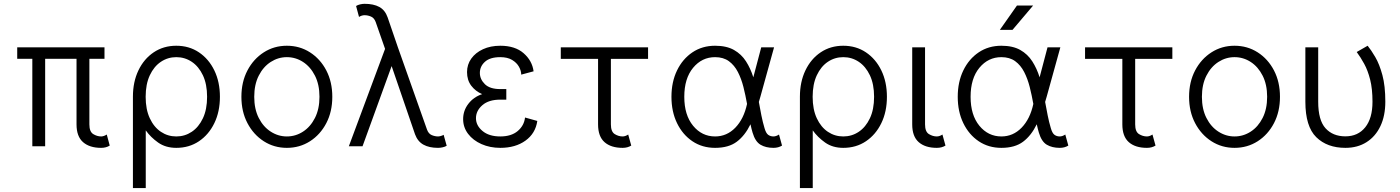

<svg xmlns="http://www.w3.org/2000/svg" viewBox="-20 -751 7189 986"><path d="M516.6 -449.2H439V-112.3Q439 -74.7 458.7 -62.5Q478.5 -50.3 499.5 -50.3Q512.7 -50.3 528.3 -60.1L543.5 -3.4Q524.9 8.3 499.5 8.3Q439.9 8.3 406.5 -21Q373 -50.3 373 -112.3V-449.2H211.9V0H146V-449.2H68.4V-507.8H516.6Z M662.6 -254.4Q662.6 -330.6 690.9 -389.6Q719.2 -448.7 769.5 -482.4Q819.8 -516.1 885.3 -516.1Q951.2 -516.1 1001.7 -482.2Q1052.2 -448.2 1080.8 -389.2Q1109.4 -330.1 1109.4 -253.9Q1109.4 -177.7 1080.8 -118.7Q1052.2 -59.6 1001.7 -25.6Q951.2 8.3 885.3 8.3Q830.6 8.3 792 -19Q753.4 -46.4 728.5 -81.5V214.8H662.6ZM728 -253.9Q728 -189 749.3 -143.6Q770.5 -98.1 806.2 -74.2Q841.8 -50.3 885.3 -50.3Q929.2 -50.3 964.8 -74.2Q1000.5 -98.1 1022 -143.6Q1043.5 -189 1043.5 -253.9Q1043.5 -318.8 1022 -364.3Q1000.5 -409.7 964.8 -433.6Q929.2 -457.5 885.3 -457.5Q841.8 -457.5 806.2 -433.6Q770.5 -409.7 749.3 -364.3Q728 -318.8 728 -253.9Z M1219.7 -253.9Q1219.7 -330.1 1250.7 -389.2Q1281.7 -448.2 1334.7 -482.2Q1387.7 -516.1 1453.1 -516.1Q1519 -516.1 1572 -482.2Q1625 -448.2 1655.8 -389.2Q1686.5 -330.1 1686.5 -253.9Q1686.5 -177.7 1655.8 -118.7Q1625 -59.6 1572 -25.6Q1519 8.3 1453.1 8.3Q1387.7 8.3 1334.7 -25.6Q1281.7 -59.6 1250.7 -118.7Q1219.7 -177.7 1219.7 -253.9ZM1285.6 -253.9Q1285.6 -190.9 1308.8 -145.3Q1332 -99.6 1370.4 -75Q1408.7 -50.3 1453.1 -50.3Q1498 -50.3 1536.1 -75Q1574.2 -99.6 1597.4 -145.3Q1620.6 -190.9 1620.6 -253.9Q1620.6 -316.9 1597.4 -362.5Q1574.2 -408.2 1536.1 -432.9Q1498 -457.5 1453.1 -457.5Q1408.7 -457.5 1370.4 -432.9Q1332 -408.2 1308.8 -362.5Q1285.6 -316.9 1285.6 -253.9Z M2023.4 -507.8 2172.9 -85.4Q2180.7 -64 2197.3 -57.1Q2213.9 -50.3 2229.5 -50.3Q2235.4 -50.3 2243.4 -52.5Q2251.5 -54.7 2258.3 -58.6L2273.9 -2.4Q2265.1 2.9 2252.9 5.6Q2240.7 8.3 2229.5 8.3Q2184.1 8.3 2154.5 -8.1Q2125 -24.4 2111.3 -61.5L1991.2 -411.6L1841.8 0H1771.5L1957.5 -500L1909.2 -638.2Q1901.4 -659.2 1885 -666Q1868.7 -672.9 1852.5 -672.9Q1837.9 -672.9 1823.7 -664.1L1808.6 -720.2Q1816.9 -725.6 1829.1 -728.5Q1841.3 -731.4 1852.5 -731.4Q1898.4 -731.4 1928 -715.3Q1957.5 -699.2 1970.7 -661.6Z M2549.3 -293.5H2580.1V-239.3H2549.3Q2489.7 -239.3 2457 -210.7Q2424.3 -182.1 2424.3 -144Q2424.3 -106.4 2457.8 -78.4Q2491.2 -50.3 2549.3 -50.3Q2605.5 -50.3 2638.4 -77.9Q2671.4 -105.5 2676.3 -147.5L2739.3 -129.9Q2730 -65.9 2678.5 -28.8Q2627 8.3 2549.3 8.3Q2496.1 8.3 2452.6 -11Q2409.2 -30.3 2383.8 -63.7Q2358.4 -97.2 2358.4 -139.2Q2358.4 -183.1 2385.3 -218Q2412.1 -252.9 2456.1 -267.6Q2421.9 -282.2 2400.1 -310.8Q2378.4 -339.4 2378.4 -380.9Q2378.4 -419.4 2400.1 -450Q2421.9 -480.5 2460.4 -498.3Q2499 -516.1 2549.3 -516.1Q2625 -516.1 2668.9 -477.8Q2712.9 -439.5 2720.2 -384.8L2656.7 -367.7Q2656.7 -387.7 2645 -408.4Q2633.3 -429.2 2609.6 -443.4Q2585.9 -457.5 2549.3 -457.5Q2496.6 -457.5 2470.5 -433.8Q2444.3 -410.2 2444.3 -376.5Q2444.3 -344.2 2470 -318.8Q2495.6 -293.5 2549.3 -293.5Z M3206.1 -60.1 3221.7 -3.4Q3202.6 8.3 3177.7 8.3Q3117.7 8.3 3084.5 -21Q3051.3 -50.3 3051.3 -112.3V-448.7H2859.9V-507.8H3308.1V-448.7H3117.2V-112.3Q3117.2 -74.7 3136.7 -62.5Q3156.2 -50.3 3177.7 -50.3Q3190.9 -50.3 3206.1 -60.1Z M3996.1 -3.4Q3977.1 8.3 3952.1 8.3Q3912.6 8.3 3885.5 -7.8Q3858.4 -23.9 3844.7 -70.3Q3839.4 -87.9 3834 -112.8Q3805.7 -54.7 3763.7 -23.2Q3721.7 8.3 3652.3 8.3Q3586.4 8.3 3535.9 -25.6Q3485.4 -59.6 3456.8 -118.7Q3428.2 -177.7 3428.2 -253.9Q3428.2 -330.1 3456.8 -389.2Q3485.4 -448.2 3535.9 -482.2Q3586.4 -516.1 3652.3 -516.1Q3710.9 -516.1 3749.3 -494.4Q3787.6 -472.7 3811 -436Q3834.5 -399.4 3848.6 -354L3889.2 -507.8H3955.1L3884.8 -253.9Q3880.9 -239.7 3877 -227.5Q3883.3 -192.4 3890.1 -158Q3897 -123.5 3906.2 -92.8Q3913.6 -66.9 3925 -58.6Q3936.5 -50.3 3952.1 -50.3Q3965.3 -50.3 3980.5 -60.1ZM3652.3 -457.5Q3584.5 -457.5 3539.3 -402.8Q3494.1 -348.1 3494.1 -253.9Q3494.1 -160.2 3539.3 -105.2Q3584.5 -50.3 3652.3 -50.3Q3712.4 -50.3 3756.1 -95.2Q3799.8 -140.1 3816.4 -217.3Q3808.6 -261.2 3797.9 -304Q3787.1 -346.7 3769.3 -381.3Q3751.5 -416 3723.1 -436.8Q3694.8 -457.5 3652.3 -457.5Z M4087.9 -254.4Q4087.9 -330.6 4116.2 -389.6Q4144.5 -448.7 4194.8 -482.4Q4245.1 -516.1 4310.5 -516.1Q4376.5 -516.1 4427 -482.2Q4477.5 -448.2 4506.1 -389.2Q4534.7 -330.1 4534.7 -253.9Q4534.7 -177.7 4506.1 -118.7Q4477.5 -59.6 4427 -25.6Q4376.5 8.3 4310.5 8.3Q4255.9 8.3 4217.3 -19Q4178.7 -46.4 4153.8 -81.5V214.8H4087.9ZM4153.3 -253.9Q4153.3 -189 4174.6 -143.6Q4195.8 -98.1 4231.4 -74.2Q4267.1 -50.3 4310.5 -50.3Q4354.5 -50.3 4390.1 -74.2Q4425.8 -98.1 4447.3 -143.6Q4468.8 -189 4468.8 -253.9Q4468.8 -318.8 4447.3 -364.3Q4425.8 -409.7 4390.1 -433.6Q4354.5 -457.5 4310.5 -457.5Q4267.1 -457.5 4231.4 -433.6Q4195.8 -409.7 4174.6 -364.3Q4153.3 -318.8 4153.3 -253.9Z M4819.8 -60.1 4835.4 -3.4Q4816.4 8.3 4791 8.3Q4731.4 8.3 4698 -21Q4664.6 -50.3 4664.6 -112.3V-507.8H4730.5V-112.3Q4730.5 -74.7 4750.2 -62.5Q4770 -50.3 4791 -50.3Q4804.7 -50.3 4819.8 -60.1Z M5466.3 -3.4Q5447.3 8.3 5422.4 8.3Q5382.8 8.3 5355.7 -7.8Q5328.6 -23.9 5314.9 -70.3Q5309.6 -87.9 5304.2 -112.8Q5275.9 -54.7 5233.9 -23.2Q5191.9 8.3 5122.6 8.3Q5056.6 8.3 5006.1 -25.6Q4955.6 -59.6 4927 -118.7Q4898.4 -177.7 4898.4 -253.9Q4898.4 -330.1 4927 -389.2Q4955.6 -448.2 5006.1 -482.2Q5056.6 -516.1 5122.6 -516.1Q5181.2 -516.1 5219.5 -494.4Q5257.8 -472.7 5281.2 -436Q5304.7 -399.4 5318.8 -354L5359.4 -507.8H5425.3L5355 -253.9Q5351.1 -239.7 5347.2 -227.5Q5353.5 -192.4 5360.4 -158Q5367.2 -123.5 5376.5 -92.8Q5383.8 -66.9 5395.3 -58.6Q5406.7 -50.3 5422.4 -50.3Q5435.5 -50.3 5450.7 -60.1ZM5122.6 -457.5Q5054.7 -457.5 5009.5 -402.8Q4964.4 -348.1 4964.4 -253.9Q4964.4 -160.2 5009.5 -105.2Q5054.7 -50.3 5122.6 -50.3Q5182.6 -50.3 5226.3 -95.2Q5270 -140.1 5286.6 -217.3Q5278.8 -261.2 5268.1 -304Q5257.3 -346.7 5239.5 -381.3Q5221.7 -416 5193.4 -436.8Q5165 -457.5 5122.6 -457.5ZM5179.7 -597.7H5114.7L5202.6 -722.7H5285.6Z M5898.4 -60.1 5914.1 -3.4Q5895 8.3 5870.1 8.3Q5810.1 8.3 5776.9 -21Q5743.7 -50.3 5743.7 -112.3V-448.7H5552.2V-507.8H6000.5V-448.7H5809.6V-112.3Q5809.6 -74.7 5829.1 -62.5Q5848.6 -50.3 5870.1 -50.3Q5883.3 -50.3 5898.4 -60.1Z M6086.4 -253.9Q6086.4 -330.1 6117.4 -389.2Q6148.4 -448.2 6201.4 -482.2Q6254.4 -516.1 6319.8 -516.1Q6385.7 -516.1 6438.7 -482.2Q6491.7 -448.2 6522.5 -389.2Q6553.2 -330.1 6553.2 -253.9Q6553.2 -177.7 6522.5 -118.7Q6491.7 -59.6 6438.7 -25.6Q6385.7 8.3 6319.8 8.3Q6254.4 8.3 6201.4 -25.6Q6148.4 -59.6 6117.4 -118.7Q6086.4 -177.7 6086.4 -253.9ZM6152.3 -253.9Q6152.3 -190.9 6175.5 -145.3Q6198.7 -99.6 6237.1 -75Q6275.4 -50.3 6319.8 -50.3Q6364.7 -50.3 6402.8 -75Q6440.9 -99.6 6464.1 -145.3Q6487.3 -190.9 6487.3 -253.9Q6487.3 -316.9 6464.1 -362.5Q6440.9 -408.2 6402.8 -432.9Q6364.7 -457.5 6319.8 -457.5Q6275.4 -457.5 6237.1 -432.9Q6198.7 -408.2 6175.5 -362.5Q6152.3 -316.9 6152.3 -253.9Z M6749.5 -507.8V-228.5Q6749.5 -133.8 6787.1 -92.3Q6824.7 -50.8 6889.2 -50.8Q6953.6 -50.8 6991 -97.2Q7028.3 -143.6 7028.3 -228.5Q7028.3 -294.4 7016.4 -341.8Q7004.4 -389.2 6985.8 -423.1Q6967.3 -457 6947.3 -483.9L7003.4 -516.1Q7021.5 -494.1 7042.7 -457.8Q7064 -421.4 7079.1 -365.7Q7094.2 -310.1 7094.2 -228.5Q7094.2 -156.7 7069.1 -103.5Q7043.9 -50.3 6997.8 -21Q6951.7 8.3 6889.2 8.3Q6795.4 8.3 6739.5 -46.6Q6683.6 -101.6 6683.6 -228.5V-507.8Z"/></svg>

Font: Giphurs Light
Style: Regular
Weight: 300
Version: Version 0.920; ttfautohint (v1.8.4.7-5d5b)